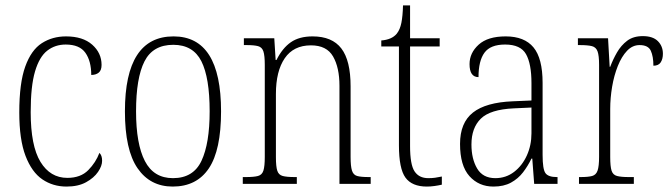

<svg xmlns="http://www.w3.org/2000/svg" viewBox="-20 -677 2473 707"><path d="M225 10Q175 10 136 -16.5Q97 -43 74 -103Q51 -163 51 -263Q51 -371 73 -432Q95 -493 134 -518Q173 -543 223 -543Q285 -543 319.5 -512.5Q354 -482 354 -438Q354 -418 343.5 -409.5Q333 -401 316 -401Q316 -452 294.5 -482.5Q273 -513 222 -513Q183 -513 154 -490.5Q125 -468 109 -414Q93 -360 93 -264Q93 -140 129 -81Q165 -22 228 -22Q277 -22 305 -50.5Q333 -79 346 -114Q356 -105 356 -85Q356 -66 341 -44Q326 -22 297 -6Q268 10 225 10Z M616 10Q533 10 486.5 -57.5Q440 -125 440 -267Q440 -543 619 -543Q794 -543 794 -267Q794 -124 749 -57Q704 10 616 10ZM617 -21Q692 -21 722 -85Q752 -149 752 -267Q752 -391 721.5 -451.5Q691 -512 618 -512Q543 -512 512 -451Q481 -390 481 -267Q481 -147 513.5 -84Q546 -21 617 -21Z M874 0V-25H886Q915 -25 930 -29Q945 -33 950 -49Q955 -65 955 -99V-438Q955 -472 950 -487.5Q945 -503 930.5 -507Q916 -511 888 -511H878V-536H990L995 -456H998Q1020 -500 1051 -521.5Q1082 -543 1131 -543Q1203 -543 1237 -498.5Q1271 -454 1271 -359V-99Q1271 -65 1276 -49Q1281 -33 1295 -29Q1309 -25 1338 -25H1345V0H1230V-361Q1230 -428 1206.5 -469Q1183 -510 1125 -510Q1061 -510 1028.5 -462.5Q996 -415 996 -331V-98Q996 -64 1001 -48.5Q1006 -33 1021 -29Q1036 -25 1065 -25H1073V0Z M1552 10Q1497 10 1473 -23Q1449 -56 1449 -142V-506H1384V-528Q1423 -531 1441 -553Q1453 -568 1458 -593Q1463 -618 1464 -657H1490V-536H1599V-506H1490V-139Q1490 -71 1506.5 -46Q1523 -21 1557 -21Q1571 -21 1582 -22.5Q1593 -24 1607 -27V3Q1594 6 1579.5 8Q1565 10 1552 10Z M1797 10Q1743 10 1708.5 -28.5Q1674 -67 1674 -147Q1674 -225 1721.5 -262.5Q1769 -300 1868 -304L1937 -307V-371Q1937 -442 1917 -477.5Q1897 -513 1840 -513Q1786 -513 1764 -483Q1742 -453 1742 -393Q1709 -393 1709 -441Q1709 -482 1742.5 -512.5Q1776 -543 1842 -543Q1911 -543 1944.5 -502.5Q1978 -462 1978 -372V-107Q1978 -54 1988.5 -39.5Q1999 -25 2030 -25H2033V0H1947L1940 -93H1937Q1924 -66 1906 -42.5Q1888 -19 1861.5 -4.5Q1835 10 1797 10ZM1804 -21Q1843 -21 1873 -44Q1903 -67 1920 -104.5Q1937 -142 1937 -186V-281L1872 -278Q1785 -274 1750.5 -240Q1716 -206 1716 -145Q1716 -92 1737 -56.5Q1758 -21 1804 -21Z M2112 0V-25H2118Q2146 -25 2160.5 -29Q2175 -33 2180.5 -49Q2186 -65 2186 -100V-438Q2186 -472 2180.5 -487.5Q2175 -503 2160 -507Q2145 -511 2114 -511H2108V-536H2219L2225 -431H2227Q2237 -458 2252 -484Q2267 -510 2289.5 -527Q2312 -544 2347 -544Q2384 -544 2402.5 -525.5Q2421 -507 2421 -479Q2421 -460 2413 -447.5Q2405 -435 2386 -435Q2386 -469 2376.5 -490Q2367 -511 2335 -511Q2309 -511 2289 -490Q2269 -469 2255 -434Q2241 -399 2234 -357.5Q2227 -316 2227 -276V-99Q2227 -64 2232 -48.5Q2237 -33 2252 -29Q2267 -25 2295 -25H2314V0Z"/></svg>

Font: Noto Serif Bengali Condensed ExtraLight
Style: Regular
Weight: 200
Width: 3
Designer: Juan Bruce, Universal Thirst, Indian Type Foundry and the Monotype Design Team.
Foundry: Monotype Imaging Inc.
Version: Version 2.003; ttfautohint (v1.8.4.7-5d5b)